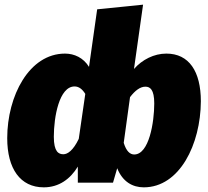

<svg xmlns="http://www.w3.org/2000/svg" viewBox="-20 -784 893 824"><path d="M694 -554C641 -554 590 -528 555 -488L594 -764L397 -744L362 -497C338 -536 299 -554 259 -554C105 -554 11 -372 11 -191C11 -60 67 20 168 20C233 20 282 -16 314 -69V0H465L483 -62C506 -4 549 20 597 20C751 20 841 -165 842 -349C842 -478 791 -554 694 -554ZM252 -122C232 -122 211 -132 211 -197C211 -282 234 -413 300 -413C318 -413 333 -402 346 -381L318 -188C294 -138 270 -122 252 -122ZM556 -121C538 -121 522 -135 511 -171L538 -367C560 -396 582 -412 604 -412C624 -412 642 -400 642 -340C642 -260 620 -121 556 -121Z"/></svg>

Font: Fira Sans Heavy
Style: Italic
Weight: 900
Italic angle: -8°
Designer: bBox Type GmbH & Carrois Corporate GbR & Edenspiekermann AG
Foundry: bBox Type GmbH & Carrois Corporate GbR & Edenspiekermann AG
Version: Version 4.301;PS 004.301;hotconv 1.0.88;makeotf.lib2.5.64775